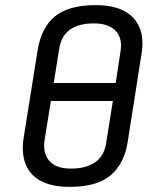

<svg xmlns="http://www.w3.org/2000/svg" viewBox="-20 -715 595 747"><path d="M251 12Q181 12 138 -11.5Q95 -35 79 -78Q63 -121 72 -179L126 -517Q140 -607 193.5 -651Q247 -695 352 -695Q421 -695 463.5 -672Q506 -649 523 -607.5Q540 -566 531 -508L477 -164Q464 -79 411 -33.5Q358 12 251 12ZM256 -59Q313 -59 349 -83Q385 -107 393 -158L419 -322H178L154 -174Q145 -120 171.5 -89.5Q198 -59 256 -59ZM189 -392H430L449 -516Q457 -567 429.5 -595.5Q402 -624 345 -624Q287 -624 252.5 -600Q218 -576 210 -523Z"/></svg>

Font: Sofia Sans Hairline
Style: Italic
Weight: 1
Italic angle: -9°
Designer: Botio Nikoltchev, Ani Petrova
Foundry: lettersoup
Version: Version 4.102